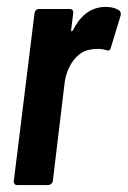

<svg xmlns="http://www.w3.org/2000/svg" viewBox="-20 -537 370 556"><path d="M286 -517C241 -517 211 -489 191 -449C188 -445 186 -445 186 -450L192 -499C193 -506 189 -511 182 -511H93C86 -511 81 -506 80 -499L20 -13C19 -6 23 -1 30 -1H119C126 -1 132 -6 133 -13L167 -296C173 -346 204 -388 240 -393C257 -397 275 -396 287 -392C294 -389 299 -391 301 -399L329 -491C331 -497 330 -503 325 -507C316 -513 304 -517 286 -517Z"/></svg>

Font: Barlow Condensed SemiBold
Style: Italic
Weight: 600
Width: 3
Italic angle: -7°
Designer: Jeremy Tribby
Foundry: Tribby Type
Version: Version 1.422;hotconv 1.0.109;makeotfexe 2.5.65596